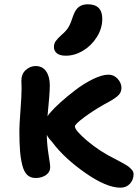

<svg xmlns="http://www.w3.org/2000/svg" viewBox="-20 -830 639 890"><path d="M285.2 -571.8Q257.8 -571.8 243.9 -582.8Q230 -593.8 230 -612.8Q230 -627.4 238.3 -639.4Q246.6 -651.4 265.1 -668Q287.6 -687 298.1 -705.1Q308.6 -723.1 318.8 -755.9Q329.6 -786.1 345.7 -798.1Q361.8 -810.1 387.2 -810.1Q454.1 -810.1 454.1 -742.2Q454.1 -698.7 429.2 -658.7Q404.3 -618.7 365.2 -595.2Q326.2 -571.8 285.2 -571.8ZM145 -4.9Q121.6 -4.9 106.4 -19Q91.3 -33.2 83.5 -63.7Q75.7 -94.2 72.8 -131.6Q69.8 -168.9 69.8 -226.1Q69.8 -250.5 75 -319.6Q80.1 -388.7 80.1 -420.9Q80.1 -426.3 79.6 -438Q79.1 -449.7 79.1 -456.1Q79.1 -487.3 99.6 -505.6Q120.1 -523.9 145 -523.9Q176.8 -523.9 193.8 -499.5Q210.9 -475.1 210.9 -434.1Q210.9 -396.5 200.2 -291Q206.1 -301.3 215.8 -311Q230 -328.1 260 -355.2Q290 -382.3 328.9 -412.1Q367.7 -441.9 410.2 -462.9Q452.6 -483.9 482.9 -483.9Q507.8 -483.9 525.4 -464.6Q543 -445.3 543 -421.9Q543 -399.4 523.4 -383.3Q503.9 -367.2 464.8 -347.2Q409.7 -315.9 368.4 -284.9Q327.1 -253.9 327.1 -244.1Q327.1 -225.6 384.8 -176.8Q442.4 -127.9 516.1 -91.8Q520.5 -89.4 533.4 -82.5Q546.4 -75.7 551.3 -72.8Q556.2 -69.8 566.2 -64Q576.2 -58.1 580.1 -54.2Q584 -50.3 589.6 -44.7Q595.2 -39.1 597.2 -33.4Q599.1 -27.8 599.1 -22Q599.1 2.9 582.5 21.5Q565.9 40 538.1 40Q473.6 40 375.7 -28.3Q277.8 -96.7 223.1 -169.9Q203.1 -191.4 196.8 -205.1Q197.8 -159.2 205.3 -111.8Q212.9 -64.5 212.9 -57.1Q212.9 -32.2 193.1 -18.6Q173.3 -4.9 145 -4.9Z"/></svg>

Font: Shantell Sans Irregular
Style: Regular
Weight: 600
Designer: Stephen Nixon, Anya Danilova, Shantell Martin
Foundry: Arrow Type
Version: Version 1.006;[9816181b4]